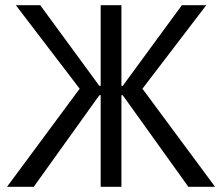

<svg xmlns="http://www.w3.org/2000/svg" viewBox="-20 -720 856 740"><path d="M368 0H448V-353H453L706 0H809L529 -378L775 -700H681L453 -389H448V-700H368V-389H363L135 -700H41L287 -378L7 0H110L363 -353H368Z"/></svg>

Font: Fixel Text Regular
Style: Regular
Weight: 400
Width: 4
Designer: AlfaBravo + MacPaw
Foundry: Kyrylo Tkachov, Marchela Mozhyna, Serhii Makarenko, Maria Weinstein, Zakhar Kryvoshyya
Version: Version 1.211